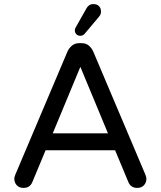

<svg xmlns="http://www.w3.org/2000/svg" viewBox="-20 -914 786 939"><path d="M95 5Q74 5 62 -8Q50 -21 50 -40Q50 -48 55 -60L310 -662Q317 -678 331.5 -690.5Q346 -703 368 -703H378Q401 -703 415 -690.5Q429 -678 436 -662L691 -60Q696 -48 696 -40Q696 -21 684 -8Q672 5 651 5Q620 5 608 -23L543 -179H203L138 -23Q126 5 95 5ZM238 -262H508L373 -587ZM373 -739Q361 -739 353.5 -746.5Q346 -754 346 -766Q346 -772 349 -777.5Q352 -783 353 -785L404 -875Q409 -883 416.5 -888.5Q424 -894 437 -894Q454 -894 464 -884Q474 -874 474 -857Q474 -843 464 -832L395 -750Q386 -739 373 -739Z"/></svg>

Font: Varela Round
Style: Regular
Weight: 400
Designer: Joe Prince, Avraham Cornfeld
Foundry: Joe Prince, Avraham Cornfeld
Version: Version 3.010; ttfautohint (v1.8.4.7-5d5b)